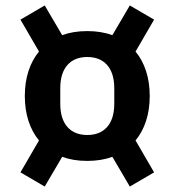

<svg xmlns="http://www.w3.org/2000/svg" viewBox="-20 -701 640 704"><path d="M300 -111C334 -111 365 -116 392 -126L456 -17L545 -69L477 -186C510 -226 529 -281 529 -349C529 -417 510 -472 477 -512L545 -629L456 -681L392 -572C365 -582 334 -587 300 -587C265 -587 235 -582 208 -572L144 -681L55 -629L123 -512C90 -472 71 -417 71 -349C71 -281 90 -226 123 -186L55 -69L144 -17L208 -126C235 -116 265 -111 300 -111ZM300 -206C239 -206 201 -245 201 -320V-378C201 -453 239 -492 300 -492C361 -492 399 -453 399 -378V-320C399 -245 361 -206 300 -206Z"/></svg>

Font: IBM Mono SemiBold
Style: Regular
Weight: 600
Monospace: yes
Designer: Mike Abbink, Paul van der Laan, Pieter van Rosmalen
Foundry: Bold Monday
Version: Version 2.3